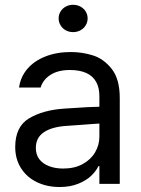

<svg xmlns="http://www.w3.org/2000/svg" viewBox="-20 -749 575 782"><path d="M306.6 -240.2C357.4 -244.1 385.7 -246.1 391.6 -246.1L390.6 -314.5L335 -312.5C279 -309.2 247.7 -307.3 241.2 -306.6C183.9 -302.7 136.4 -289.6 98.6 -267.1C60.9 -244.6 42 -205.7 42 -150.4C42 -117.2 50 -88.2 65.9 -63.5C81.9 -38.7 103.5 -19.9 130.9 -6.8C158.2 6.2 188.8 12.7 222.7 12.7C251.3 12.7 276.5 8.3 298.3 -0.5C320.1 -9.3 337.7 -20 351.1 -32.7C364.4 -45.4 374.3 -58.6 380.9 -72.3H384.8V0H467.8V-349.6C467.8 -401 456.9 -440.6 435.1 -468.3C413.2 -495.9 387.7 -514.3 358.4 -523.4C329.1 -532.6 299.2 -537.1 268.6 -537.1C230.1 -537.1 195.6 -531.1 165 -519C134.4 -507 109.9 -490.1 91.3 -468.3C72.8 -446.5 61.5 -421.2 57.6 -392.6H145.5C152 -414.1 165.5 -431.3 186 -444.3C206.5 -457.4 232.7 -463.9 264.6 -463.9C291.3 -463.9 313.6 -459.8 331.5 -451.7C349.4 -443.5 362.8 -431.5 371.6 -415.5C380.4 -399.6 384.8 -380.2 384.8 -357.4V-192.4C384.8 -169.6 378.9 -148.3 367.2 -128.4C355.5 -108.6 338.5 -92.6 316.4 -80.6C294.3 -68.5 267.9 -62.5 237.3 -62.5C215.8 -62.5 196.6 -65.8 179.7 -72.3C162.8 -78.8 149.6 -88.2 140.1 -100.6C130.7 -113 126 -128.3 126 -146.5C126 -174.5 136.9 -195.8 158.7 -210.4C180.5 -225.1 211.3 -233.7 251 -236.3ZM248 -625.5C257.2 -620.6 266.9 -618.2 277.3 -618.2C288.4 -618.2 298.5 -620.6 307.6 -625.5C316.7 -630.4 323.9 -637.2 329.1 -646C334.3 -654.8 336.9 -664.1 336.9 -673.8C336.9 -684.2 334.3 -693.7 329.1 -702.1C323.9 -710.6 316.7 -717.3 307.6 -722.2C298.5 -727.1 288.4 -729.5 277.3 -729.5C266.9 -729.5 257.2 -727.1 248 -722.2C238.9 -717.3 231.8 -710.6 226.6 -702.1C221.4 -693.7 218.8 -684.2 218.8 -673.8C218.8 -664.1 221.4 -654.8 226.6 -646C231.8 -637.2 238.9 -630.4 248 -625.5Z"/></svg>

Font: Pretendard Variable
Style: Regular
Weight: 400
Designer: Base glyphs from Inter by Rasmus Andersson; Hangeul glyphs from Noto Sans CJK(Source Han Sans) by Jang Soo-young and Kan
Foundry: Kil Hyung-jin
Version: Version 1.309;Glyphs 3.2 (3225)